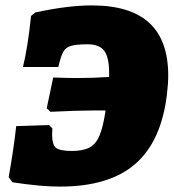

<svg xmlns="http://www.w3.org/2000/svg" viewBox="-20 -679 643 711"><path d="M320 -659Q462 -659 532.5 -594.5Q603 -530 603 -399Q603 -370 598 -328Q577 -155 480.5 -71.5Q384 12 202 12Q130 12 26 -4L12 -23Q30 -121 40 -212L162 -216L174 -203L173 -181Q173 -143 187.5 -131.5Q202 -120 246 -120Q287 -120 311 -132.5Q335 -145 348.5 -177Q362 -209 371 -270H331Q270 -270 167 -265L153 -278L177 -392Q237 -390 264 -390Q325 -390 384 -394Q386 -461 368 -488Q350 -515 305 -515Q262 -515 242.5 -509Q223 -503 214 -486.5Q205 -470 196 -431H65Q83 -504 95 -620L111 -633Q232 -659 320 -659Z"/></svg>

Font: Alegreya Black
Style: Italic
Weight: 900
Italic angle: -7°
Designer: Juan Pablo del Peral
Foundry: Huerta Tipografica
Version: Version 2.007; ttfautohint (v1.6)